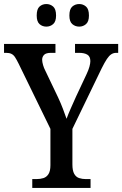

<svg xmlns="http://www.w3.org/2000/svg" viewBox="-22 -932 606 952"><path d="M138 0V-44H158Q178 -44 193.5 -49Q209 -54 218.5 -69Q228 -84 228 -113V-293L70 -617Q60 -637 52.5 -648.5Q45 -660 34.5 -665Q24 -670 9 -670H-2V-714H253V-670H231Q206 -670 196.5 -660Q187 -650 187 -636Q187 -625 191.5 -609.5Q196 -594 202 -583L266 -449Q280 -419 290 -392.5Q300 -366 308 -343Q316 -365 328.5 -393.5Q341 -422 355 -453L408 -566Q417 -585 421.5 -601.5Q426 -618 426 -629Q426 -652 411 -661Q396 -670 370 -670H350V-714H564V-670H554Q541 -670 530 -663Q519 -656 508 -639.5Q497 -623 482 -593L337 -293V-117Q337 -86 346 -70Q355 -54 370.5 -49Q386 -44 404 -44H427V0ZM371 -800Q351 -800 336.5 -812.5Q322 -825 322 -855Q322 -887 336.5 -899.5Q351 -912 371 -912Q390 -912 404.5 -899.5Q419 -887 419 -855Q419 -825 404.5 -812.5Q390 -800 371 -800ZM208 -800Q188 -800 174 -812.5Q160 -825 160 -855Q160 -887 174 -899.5Q188 -912 208 -912Q227 -912 241.5 -899.5Q256 -887 256 -855Q256 -825 241.5 -812.5Q227 -800 208 -800Z"/></svg>

Font: Noto Serif Khmer Condensed Medium
Style: Regular
Weight: 500
Width: 3
Designer: Danh Hong and the Monotype Design Team
Foundry: Monotype Imaging Inc.
Version: Version 2.004